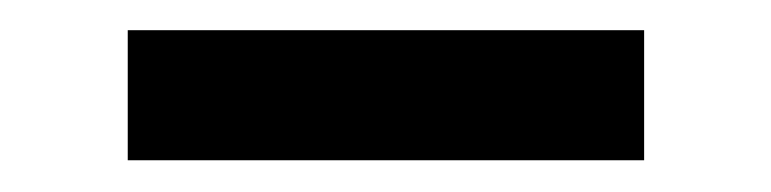

<svg xmlns="http://www.w3.org/2000/svg" viewBox="-20 -312 498 124"><path d="M62.5 -208.5V-292.5H396V-208.5Z"/></svg>

Font: Nika
Style: Regular
Weight: 400
Designer: Mohammad Saleh Souzanchi
Foundry: http://font-store.ir
Version: Version:1.0.0;RFB:1.2.5;Building:2016-05-25 11:08:22.297533